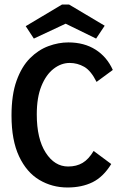

<svg xmlns="http://www.w3.org/2000/svg" viewBox="-20 -820 540 851"><path d="M279 11Q211 11 154.5 -22.5Q98 -56 64.5 -127Q31 -198 31 -308Q31 -400 53.5 -462.5Q76 -525 113 -562Q150 -599 194.5 -615.5Q239 -632 283 -632Q353 -632 403.5 -600Q454 -568 480 -510L408 -457Q383 -507 353 -524Q323 -541 289 -541Q251 -541 217.5 -515Q184 -489 163.5 -438.5Q143 -388 143 -313Q143 -205 182.5 -143.5Q222 -82 282 -82Q319 -82 346 -98Q373 -114 395 -151L473 -93Q438 -36 390.5 -12.5Q343 11 279 11ZM130 -649 94 -704 255 -800H286L444 -706L406 -649L271 -715Z"/></svg>

Font: Inconsolata
Style: Bold
Weight: 700
Monospace: yes
Designer: Raph Levien, Cyreal, Brenton Simpson
Foundry: Raph Levien, Cyreal, Google
Version: Version 3.100; ttfautohint (v1.8.4.7-5d5b)